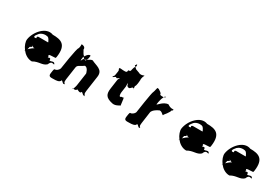

<svg xmlns="http://www.w3.org/2000/svg" viewBox="35 -1491 3324 2323"><g transform="rotate(30 1697.0 -329.0)"><path d="M612 -238C614 -242 615 -252 616 -256C641 -436 556 -460 439 -460C329 -505 214 -368 198 -256C189 -189 265 -53 381 -53C457 -98 514 -72 565 -119C590 -182 617 -153 634 -156V-158C622 -200 581 -161 561 -171C567 -216 525 -191 525 -191C524 -240 508 -207 508 -213C514 -258 505 -213 505 -213C511 -251 475 -260 429 -254C363 -232 305 -198 266 -158C231 -123 224 -104 256 -142C266 -158 269 -181 271 -193C307 -209 300 -216 285 -224C281 -225 310 -217 311 -209C306 -207 541 -206 541 -206C537 -206 530 -206 525 -209C509 -223 522 -231 567 -231C611 -232 611 -234 612 -238ZM273 -363C290 -392 323 -413 368 -413C407 -413 416 -398 430 -370C439 -359 434 -345 448 -340C454 -340 443 -351 451 -351H303C299 -351 287 -346 284 -338C295 -327 291 -320 267 -320C250 -324 255 -342 273 -363Z M723 0C744 0 803 -1 808 -36C826 -36 846 9 860 -17C860 -17 858 17 863 -18C855 -28 842 -21 849 -74L875 -254C880 -292 920 -294 965 -329C1008 -329 1024 -257 1024 -254L998 -74C995 -56 976 8 971 -18C971 -18 967 18 972 -17C983 -26 1007 -1 1030 -36C1030 -36 1083 -1 1088 -36C1106 -36 1127 9 1141 -17C1141 -17 1139 17 1144 -18C1136 -28 1124 -21 1131 -74L1162 -290C1177 -397 1078 -398 1013 -433C977 -433 936 -381 910 -393C900 -386 887 -339 887 -367L891 -402C897 -422 917 -451 932 -462C947 -472 959 -474 963 -466L959 -433C948 -393 933 -385 945 -385C966 -385 892 -386 898 -427C880 -427 861 -480 852 -489C857 -525 824 -535 800 -535C801 -525 801 -495 792 -474C773 -465 729 -159 729 -159C727 -147 712 -120 681 -110C659 -110 660 -107 651 -45C643 10 683 0 723 0Z M1389 -513C1367 -513 1347 -521 1339 -511C1337 -495 1339 -525 1337 -509C1341 -486 1350 -497 1346 -468L1339 -423C1335 -394 1329 -405 1319 -382C1317 -366 1322 -396 1320 -380C1326 -370 1353 -411 1364 -395C1375 -379 1401 -418 1407 -408C1405 -392 1408 -426 1406 -410C1396 -387 1392 -396 1388 -367L1371 -247C1359 -162 1379 -121 1481 -100C1535 -89 1583 -140 1581 -124C1579 -108 1567 -238 1565 -222C1562 -209 1567 -251 1564 -237C1562 -221 1563 -252 1561 -236C1559 -217 1569 -250 1564 -232C1560 -215 1547 -236 1529 -220C1506 -204 1504 -253 1507 -273L1519 -358C1519 -360 1520 -421 1509 -414C1507 -398 1509 -429 1507 -413C1512 -387 1546 -411 1562 -395C1560 -379 1570 -411 1568 -395C1584 -379 1614 -401 1620 -376C1618 -360 1624 -393 1622 -377C1612 -370 1610 -430 1610 -432L1614 -459C1614 -461 1633 -520 1641 -514C1639 -498 1642 -532 1640 -516C1626 -490 1597 -479 1588 -479C1597 -479 1591 -479 1588 -455C1570 -455 1535 -422 1525 -412C1522 -389 1528 -362 1563 -362C1583 -371 1604 -402 1613 -422C1623 -425 1632 -495 1630 -513C1630 -548 1643 -576 1650 -584C1648 -583 1644 -584 1641 -584C1623 -575 1592 -570 1576 -582L1521 -602C1506 -622 1480 -633 1484 -642C1497 -642 1496 -642 1498 -658C1508 -664 1515 -637 1499 -619C1486 -619 1474 -542 1477 -565C1478 -575 1481 -553 1466 -546C1444 -546 1446 -547 1443 -524C1434 -508 1411 -513 1389 -513Z M1779 0C1800 0 1859 -1 1864 -34C1882 -34 1903 10 1916 -14C1916 -14 1912 17 1917 -16C1909 -26 1898 -20 1905 -71L1928 -236C1929 -246 1945 -281 2019 -314C2063 -314 2080 -260 2085 -293C2085 -293 2139 -354 2144 -387C2148 -393 2156 -377 2163 -415C2163 -415 2155 -383 2160 -416C2157 -412 2157 -370 2156 -406C2154 -408 2118 -397 2075 -430C1999 -430 1943 -330 1948 -363C1953 -403 1968 -458 1976 -465C1976 -468 1981 -493 2004 -493C2004 -486 1987 -477 1978 -475C1978 -475 1916 -472 1928 -490C1922 -508 1896 -520 1880 -532C1875 -534 1866 -535 1858 -535C1853 -525 1850 -492 1840 -468C1828 -458 1785 -156 1785 -156C1784 -147 1768 -120 1737 -110C1715 -110 1716 -107 1707 -45C1699 10 1739 0 1779 0Z M2769 -238C2771 -242 2772 -252 2773 -256C2798 -436 2713 -460 2596 -460C2486 -505 2371 -368 2355 -256C2346 -189 2422 -53 2538 -53C2614 -98 2671 -72 2722 -119C2747 -182 2774 -153 2791 -156V-158C2779 -200 2738 -161 2718 -171C2724 -216 2682 -191 2682 -191C2681 -240 2665 -207 2665 -213C2671 -258 2662 -213 2662 -213C2668 -251 2632 -260 2586 -254C2520 -232 2462 -198 2423 -158C2388 -123 2381 -104 2413 -142C2423 -158 2426 -181 2428 -193C2464 -209 2457 -216 2442 -224C2438 -225 2467 -217 2468 -209C2463 -207 2698 -206 2698 -206C2694 -206 2687 -206 2682 -209C2666 -223 2679 -231 2724 -231C2768 -232 2768 -234 2769 -238ZM2430 -363C2447 -392 2480 -413 2525 -413C2564 -413 2573 -398 2587 -370C2596 -359 2591 -345 2605 -340C2611 -340 2600 -351 2608 -351H2460C2456 -351 2444 -346 2441 -338C2452 -327 2448 -320 2424 -320C2407 -324 2412 -342 2430 -363Z M3372 -238C3374 -242 3375 -252 3376 -256C3401 -436 3316 -460 3199 -460C3089 -505 2974 -368 2958 -256C2949 -189 3025 -53 3141 -53C3217 -98 3274 -72 3325 -119C3350 -182 3377 -153 3394 -156V-158C3382 -200 3341 -161 3321 -171C3327 -216 3285 -191 3285 -191C3284 -240 3268 -207 3268 -213C3274 -258 3265 -213 3265 -213C3271 -251 3235 -260 3189 -254C3123 -232 3065 -198 3026 -158C2991 -123 2984 -104 3016 -142C3026 -158 3029 -181 3031 -193C3067 -209 3060 -216 3045 -224C3041 -225 3070 -217 3071 -209C3066 -207 3301 -206 3301 -206C3297 -206 3290 -206 3285 -209C3269 -223 3282 -231 3327 -231C3371 -232 3371 -234 3372 -238ZM3033 -363C3050 -392 3083 -413 3128 -413C3167 -413 3176 -398 3190 -370C3199 -359 3194 -345 3208 -340C3214 -340 3203 -351 3211 -351H3063C3059 -351 3047 -346 3044 -338C3055 -327 3051 -320 3027 -320C3010 -324 3015 -342 3033 -363Z"/></g></svg>

Font: Hussar Przerywany
Style: Obl
Weight: 400
Foundry: Cannot Into Space Fonts
Version: Version 0.982